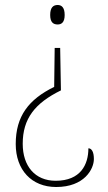

<svg xmlns="http://www.w3.org/2000/svg" viewBox="-20 -561 432 769"><path d="M211 -541C194 -541 181 -532 181 -501C181 -471 194 -463 211 -463C226 -463 239 -471 239 -501C239 -532 226 -541 211 -541ZM224 -199 221 -369H199L197 -213C95 -163 43 -96 43 16C43 119 106 188 205 188C318 188 356 116 356 76C356 47 347 33 334 33C334 98 303 163 203 163C120 163 71 104 71 15C71 -86 120 -148 224 -199Z"/></svg>

Font: Noto Serif Armenian SemiCondensed Thin
Style: Regular
Weight: 100
Width: 4
Designer: Monotype Design Team
Foundry: Monotype Imaging Inc.
Version: Version 2.008